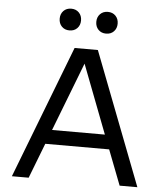

<svg xmlns="http://www.w3.org/2000/svg" viewBox="-59 -951 859 1003"><g transform="rotate(5 370.0 -449.5)"><path d="M535 -184H200L129 0H41L309 -696H431L699 0H606ZM506 -259 368 -619 229 -259ZM218 -842Q218 -867 233.5 -883Q249 -899 274 -899Q299 -899 314.5 -883Q330 -867 330 -842Q330 -817 314.5 -801Q299 -785 274 -785Q249 -785 233.5 -801Q218 -817 218 -842ZM410 -842Q410 -867 425.5 -883Q441 -899 466 -899Q491 -899 506.5 -883Q522 -867 522 -842Q522 -817 506.5 -801Q491 -785 466 -785Q441 -785 425.5 -801Q410 -817 410 -842Z"/></g></svg>

Font: AmikoRegular
Style: Regular
Weight: 400
Designer: Pablo Impallari, Rodrigo Fuenzalida, Andres Torresi
Foundry: Impallari Type
Version: Version 1.000; ttfautohint (v1.3)